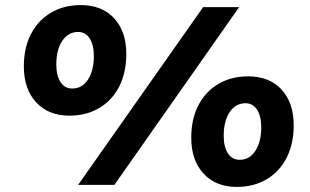

<svg xmlns="http://www.w3.org/2000/svg" viewBox="-20 -729 1221 757"><path d="M74 -467Q74 -540 102 -594.5Q130 -649 181 -679Q232 -709 298 -709Q382 -709 430 -657Q478 -605 478 -516Q478 -443 450 -388Q422 -333 371 -303Q320 -273 254 -273Q171 -273 122.5 -325.5Q74 -378 74 -467ZM350 -508Q350 -552 333.5 -577.5Q317 -603 288 -603Q249 -603 225.5 -568Q202 -533 202 -474Q202 -431 218.5 -405.5Q235 -380 265 -380Q304 -380 327 -415.5Q350 -451 350 -508ZM431 0H288L781 -701H923ZM734 -186Q734 -259 762 -313.5Q790 -368 841 -398Q892 -428 958 -428Q1042 -428 1090 -376Q1138 -324 1138 -235Q1138 -162 1110 -107Q1082 -52 1031 -22Q980 8 914 8Q831 8 782.5 -44.5Q734 -97 734 -186ZM1010 -227Q1010 -271 993.5 -296.5Q977 -322 948 -322Q909 -322 885.5 -287Q862 -252 862 -193Q862 -150 878.5 -124.5Q895 -99 925 -99Q964 -99 987 -134.5Q1010 -170 1010 -227Z"/></svg>

Font: Gontserrat ExtraBold
Style: Italic
Weight: 800
Italic angle: -11.3°
Designer: Julieta Ulanovsky
Foundry: Julieta Ulanovsky
Version: Version 6.001